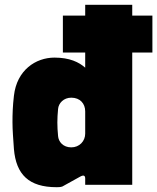

<svg xmlns="http://www.w3.org/2000/svg" viewBox="-20 -770 655 800"><path d="M216 10C220 10 233 10 240 7L314 -34C330 -43 335 -37 335 -26V0H531V-551H615V-705H531V-750H335V-705H242V-551H335V-488C309 -511 270 -530 207 -530C129 -530 50 -478 38 -371C33 -328 32 -296 32 -261C32 -227 35 -194 38 -149C47 -43 100 10 216 10ZM277 -156C243 -156 224 -179 222 -203C218 -245 218 -274 222 -316C224 -340 245 -363 277 -363C314 -363 335 -338 335 -306V-213C335 -182 311 -156 277 -156Z"/></svg>

Font: Finlandica Black
Style: Regular
Weight: 900
Designer: Niklas Ekholm, Juho Hiilivirta, Jaakko Suomalainen
Foundry: Helsinki Type Studio
Version: Version 2.000;Glyphs 3.2 (3202)